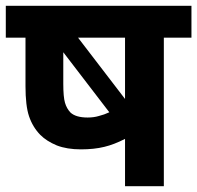

<svg xmlns="http://www.w3.org/2000/svg" viewBox="-20 -642 680 662"><path d="M640.1 -622.1V-512.2H544.9V0H411.1V-163.1Q373 -143.6 339.8 -135.7Q304.7 -127 258.8 -127Q210.9 -127 175.8 -140.6Q140.6 -155.3 119.1 -176.8Q92.8 -203.6 80.1 -241.2Q67.9 -277.3 67.9 -345.2V-512.2H0V-622.1ZM411.1 -512.2H249L411.1 -300.8ZM223.1 -253.9Q241.7 -236.8 282.2 -236.8Q303.7 -236.8 321.3 -242.2Q339.4 -246.6 356.9 -254.9L198.2 -461.9V-353Q198.2 -307.6 204.1 -287.6Q210 -267.6 223.1 -253.9Z"/></svg>

Font: Droid Sans Thai
Style: Bold
Weight: 700
Designer: Steve Matteson
Foundry: Ascender Corporation
Version: Version 1.00